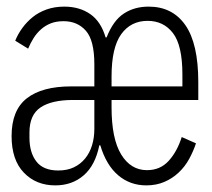

<svg xmlns="http://www.w3.org/2000/svg" viewBox="-20 -548 640 580"><path d="M147 12Q89 12 52 -26.5Q15 -65 15 -137Q15 -215 61 -251Q107 -287 195 -287H265V-354Q265 -426 239.5 -455Q214 -484 172 -484Q150 -484 133.5 -477.5Q117 -471 104 -459.5Q91 -448 81.5 -433Q72 -418 65 -401L26 -425Q34 -445 47.5 -463.5Q61 -482 79 -496.5Q97 -511 121 -519.5Q145 -528 174 -528Q220 -528 252.5 -505.5Q285 -483 299 -435H302Q322 -486 354 -507Q386 -528 429 -528Q501 -528 540 -472Q579 -416 579 -300V-246H317V-224Q317 -129 346 -81.5Q375 -34 424 -34Q464 -34 489.5 -62Q515 -90 529 -134L572 -115Q564 -91 551.5 -68Q539 -45 520 -27Q501 -9 476.5 1.5Q452 12 422 12Q373 12 337 -18.5Q301 -49 283 -109H280Q268 -49 233 -18.5Q198 12 147 12ZM156 -33Q183 -33 203 -42.5Q223 -52 237 -69Q251 -86 258 -109Q265 -132 265 -158V-246H201Q136 -246 102.5 -223.5Q69 -201 69 -148V-132Q69 -87 90 -60Q111 -33 156 -33ZM426 -485Q375 -485 346 -444.5Q317 -404 317 -317V-287H531V-323Q531 -411 502.5 -448Q474 -485 426 -485Z"/></svg>

Font: IBM Plex Mono Light
Style: Regular
Weight: 300
Monospace: yes
Designer: Mike Abbink, Paul van der Laan, Pieter van Rosmalen
Foundry: Bold Monday
Version: Version 2.3